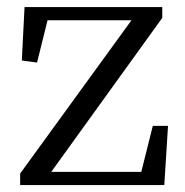

<svg xmlns="http://www.w3.org/2000/svg" viewBox="-20 -534 535 554"><path d="M420.9 -170.9H464.8L454.1 0H38.1V-33.2L359.4 -475.6H117.2L86.9 -353.5L43 -359.4L50.8 -513.7H448.2V-482.4L127.9 -38.1H387.7Z"/></svg>

Font: Bpmf Zihi Serif Regular
Style: Regular
Weight: 400
Foundry: But Ko
Version: Version 1.320